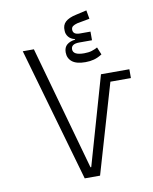

<svg xmlns="http://www.w3.org/2000/svg" viewBox="-92 -917 784 986"><g transform="rotate(-10 300.0 -424.0)"><path d="M269 0 69 -698H127L308 -51H312L444 -512H592V-466H485L349 0ZM377 -587Q330 -587 307.5 -605Q285 -623 285 -654Q285 -680 301 -693.5Q317 -707 344 -710V-713Q322 -718 310.5 -732.5Q299 -747 299 -765Q297 -794 315 -810.5Q333 -827 370 -835L427 -848L435 -803L370 -791Q355 -787 346.5 -781Q338 -775 338 -763Q338 -737 374 -737H429V-692H363Q320 -692 320 -664Q320 -633 378 -633Q401 -633 417.5 -638Q434 -643 448 -651L464 -612Q442 -598 421.5 -592.5Q401 -587 377 -587Z"/></g></svg>

Font: IBM Plex Sans Arabic Light
Style: Regular
Weight: 300
Designer: Mike Abbink, Paul van der Laan, Pieter van Rosmalen, Wael Morcos, Khajak Apelian
Foundry: Bold Monday
Version: Version 1.2